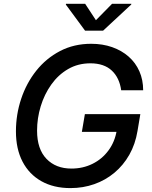

<svg xmlns="http://www.w3.org/2000/svg" viewBox="-20 -964 786 994"><path d="M344.7 9.8Q257.8 9.8 194.3 -25.9Q130.9 -61.5 96.7 -127.2Q62.5 -192.9 62.5 -283.7Q62.5 -371.1 89.6 -452.4Q116.7 -533.7 167.7 -597.9Q218.8 -662.1 290.8 -699.7Q362.8 -737.3 452.1 -737.3Q511.2 -737.3 560.5 -720Q609.9 -702.6 646 -670.9Q682.1 -639.2 701.7 -594.7Q721.2 -550.3 721.2 -496.6H607.4Q603 -528.8 590.8 -554.4Q578.6 -580.1 558.8 -598.6Q539.1 -617.2 511.2 -626.7Q483.4 -636.2 448.2 -636.2Q383.8 -636.2 332.5 -606.4Q281.2 -576.7 245.4 -526.1Q209.5 -475.6 190.7 -413.6Q171.9 -351.6 171.9 -287.6Q171.9 -192.4 220.5 -141.8Q269 -91.3 349.6 -91.3Q409.7 -91.3 459.2 -116Q508.8 -140.6 541.7 -185.3Q574.7 -230 584.5 -289.6L611.8 -281.2H403.8L419.4 -373H706.5L691.9 -286.1Q680.7 -217.8 649.7 -163.1Q618.7 -108.4 572.5 -69.8Q526.4 -31.2 468.3 -10.7Q410.2 9.8 344.7 9.8ZM420.9 -944.3 476.6 -859.4 560.1 -944.3H660.2L659.2 -940.4L513.7 -805.2H420.4L320.8 -940.4L321.8 -944.3Z"/></svg>

Font: Inter 16pt Medium
Style: Italic
Weight: 500
Italic angle: -9.3988°
Version: Version 4.001;git-66647c0bb